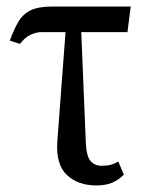

<svg xmlns="http://www.w3.org/2000/svg" viewBox="-20 -556 447 586"><path d="M274 10Q218 10 184 -22Q150 -54 155 -125L180 -458H107Q91 -458 73.5 -450Q56 -442 41 -422L10 -432Q23 -468 37 -491Q51 -514 74.5 -525Q98 -536 138 -536H379L369 -458H228L242 -119Q244 -79 256.5 -64.5Q269 -50 291 -50Q307 -50 318 -53Q329 -56 341 -63L358 -23Q341 -6 321.5 2Q302 10 274 10Z"/></svg>

Font: Noto Serif ExtraCondensed
Style: Regular
Weight: 400
Width: 2
Designer: Monotype Design Team
Foundry: Monotype Imaging Inc.
Version: Version 2.015